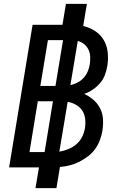

<svg xmlns="http://www.w3.org/2000/svg" viewBox="-20 -863 640 990"><path d="M163 107 181 0H27L148 -735H302L320 -843H428L409 -729Q443 -721 471 -702.5Q499 -684 515.5 -655.5Q532 -627 535.5 -592Q539 -557 533 -521Q529 -498 520.5 -475.5Q512 -453 495.5 -434Q479 -415 458.5 -401Q438 -387 414 -379Q440 -367 461.5 -348.5Q483 -330 496 -304.5Q509 -279 511 -249.5Q513 -220 508 -189Q504 -165 495 -140.5Q486 -116 470.5 -94.5Q455 -73 433 -56.5Q411 -40 388 -28.5Q365 -17 339.5 -10.5Q314 -4 289 -2L271 107ZM266 -420 305 -656H227L188 -420ZM343 -424Q362 -428 380 -437.5Q398 -447 411.5 -462Q425 -477 432.5 -495Q440 -513 443 -532Q446 -552 445 -571.5Q444 -591 436 -607.5Q428 -624 413.5 -635.5Q399 -647 381 -652ZM210 -79 253 -341H175L132 -79ZM286 -81Q310 -85 333 -94.5Q356 -104 374.5 -120Q393 -136 404 -158.5Q415 -181 418 -203Q422 -227 419 -251Q416 -275 404 -293Q392 -311 372 -322.5Q352 -334 329 -338Z"/></svg>

Font: Iosevka SmBd Ex Obl
Style: Regular
Weight: 600
Width: 7
Italic angle: -9°
Monospace: yes
Designer: Belleve Invis
Foundry: Belleve Invis
Version: Version 32.5.0; ttfautohint (v1.8.4)